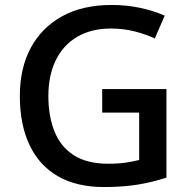

<svg xmlns="http://www.w3.org/2000/svg" viewBox="-20 -744 767 774"><path d="M392 -385H651V-28Q593 -9 533.5 0.5Q474 10 399 10Q289 10 213.5 -33.5Q138 -77 99 -159.5Q60 -242 60 -357Q60 -469 104 -551Q148 -633 230.5 -678.5Q313 -724 431 -724Q490 -724 544 -712.5Q598 -701 644 -681L604 -589Q568 -606 522.5 -617.5Q477 -629 427 -629Q349 -629 292 -596Q235 -563 205 -501.5Q175 -440 175 -356Q175 -276 199.5 -214.5Q224 -153 277 -118.5Q330 -84 416 -84Q458 -84 487.5 -88.5Q517 -93 541 -99V-290H392Z"/></svg>

Font: Noto Sans Kawi Medium
Style: Regular
Weight: 500
Designer: Fadhl Haqq
Version: Version 1.000